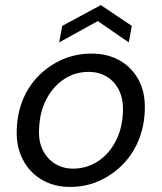

<svg xmlns="http://www.w3.org/2000/svg" viewBox="-20 -724 636 756"><path d="M256 12Q192 12 143.5 -17Q95 -46 69 -97.5Q43 -149 46 -214Q48 -279 71 -333.5Q94 -388 134.5 -428Q175 -468 227.5 -490.5Q280 -513 340 -513Q405 -513 453 -485Q501 -457 527 -407Q553 -357 550 -289Q548 -225 525 -170Q502 -115 461.5 -74.5Q421 -34 369 -11Q317 12 256 12ZM267 -60Q321 -60 365 -88.5Q409 -117 435.5 -168Q462 -219 464 -284Q466 -335 448 -370Q430 -405 399 -423Q368 -441 329 -441Q276 -441 232.5 -412.5Q189 -384 162.5 -333Q136 -282 134 -217Q131 -167 149 -132Q167 -97 198 -78.5Q229 -60 267 -60ZM213 -557 225 -622 377 -704 499 -622 487 -557 365 -641Z"/></svg>

Font: DM Sans 17pt
Style: Italic
Weight: 400
Italic angle: -10°
Version: Version 4.004;gftools[0.9.30]